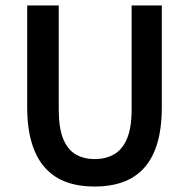

<svg xmlns="http://www.w3.org/2000/svg" viewBox="-20 -674 695 706"><path d="M328 12Q271 12 225.5 -4Q180 -20 147.5 -55Q115 -90 97.5 -146Q80 -202 80 -281V-654H196V-272Q196 -203 212.5 -163Q229 -123 259 -106Q289 -89 328 -89Q368 -89 398.5 -106Q429 -123 446.5 -163Q464 -203 464 -272V-654H575V-281Q575 -202 558 -146Q541 -90 508.5 -55Q476 -20 430.5 -4Q385 12 328 12Z"/></svg>

Font: Source Sans 3 SemiBold
Style: Regular
Weight: 600
Designer: Paul D. Hunt
Foundry: Adobe
Version: Version 3.046;hotconv 1.0.118;makeotfexe 2.5.65603